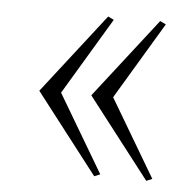

<svg xmlns="http://www.w3.org/2000/svg" viewBox="-38 -436 465 463"><g transform="rotate(5 194.5 -204.5)"><path d="M206.1 -11.2 56.2 -205.1 206.1 -397.9 220.2 -391.1 108.9 -205.1 220.2 -17.1ZM182.1 -205.1 332 -397.9 346.2 -391.1 234.9 -205.1 346.2 -17.1 332 -11.2Z"/></g></svg>

Font: Halibut Thin
Style: Regular
Weight: 250
Designer: Matteo Maggi
Foundry: Collletttivo
Version: Version 3.080 | FøM Fix